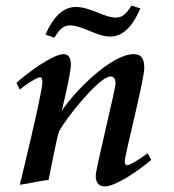

<svg xmlns="http://www.w3.org/2000/svg" viewBox="-20 -656 623 688"><path d="M39 -359 51 -335C63 -346 110 -379 124 -379C129 -379 132 -373 132 -362C132 -324 51 6 51 6C73 4 132 -10 154 -11C162 -48 184 -167 192 -186C221 -239 337 -382 376 -382C388 -382 394 -373 394 -358C394 -334 323 -53 323 -26C323 0 336 12 355 12C392 12 467 -37 522 -83L509 -107C495 -96 449 -64 435 -64C430 -64 427 -71 427 -79C427 -100 497 -370 497 -412C497 -444 488 -462 459 -462C377 -462 242 -323 201 -258C201 -258 234 -391 234 -424C234 -446 227 -462 208 -462C168 -462 71 -389 39 -359ZM143 -532 175 -521C193 -553 210 -565 230 -565C277 -565 325 -525 375 -525C416 -525 452 -554 483 -626L451 -636C433 -606 418 -593 395 -593C353 -593 304 -631 252 -631C211 -631 174 -603 143 -532Z"/></svg>

Font: KpRoman
Style: SemiboldItalic
Weight: 600
Italic angle: -11°
Version: Version 0.66